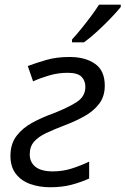

<svg xmlns="http://www.w3.org/2000/svg" viewBox="-20 -786 533 816"><path d="M193.4 9.8Q147 9.8 108.6 -3.9Q70.3 -17.6 47.4 -47.1Q24.4 -76.7 24.4 -123.5Q24.4 -174.8 50.5 -208.7Q76.7 -242.7 117.9 -264.9Q159.2 -287.1 204.1 -303.2Q267.1 -327.6 304.9 -351.6Q342.8 -375.5 342.8 -417Q342.8 -443.4 326.2 -460Q309.6 -476.6 267.1 -476.6Q227.5 -476.6 189.7 -465.6Q151.9 -454.6 120.6 -440.4L98.1 -505.4Q131.8 -518.1 176 -531Q220.2 -543.9 275.4 -543.9Q341.8 -543.9 383.5 -515.1Q425.3 -486.3 425.3 -421.9Q425.3 -376.5 401.6 -345.2Q377.9 -314 339.6 -292.5Q301.3 -271 257.3 -254.4Q210 -236.3 176.3 -220.5Q142.6 -204.6 124.5 -183.6Q106.4 -162.6 106.4 -129.9Q106.4 -96.7 130.6 -77.1Q154.8 -57.6 205.1 -57.6Q246.6 -57.6 284.9 -69.8Q323.2 -82 358.9 -99.1V-27.3Q324.7 -11.7 284.7 -1Q244.6 9.8 193.4 9.8ZM286.1 -606V-618.2Q304.2 -637.7 325.2 -663.6Q346.2 -689.5 366.5 -716.6Q386.7 -743.7 400.9 -766.1H493.2V-756.3Q479 -738.3 451.9 -710Q424.8 -681.6 393.8 -653.1Q362.8 -624.5 336.9 -606Z"/></svg>

Font: Open Sans
Style: Italic
Weight: 400
Italic angle: -12°
Designer: Monotype Design Team
Foundry: Monotype Imaging Inc.
Version: Version 3.000; ttfautohint (v1.8.4)